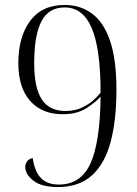

<svg xmlns="http://www.w3.org/2000/svg" viewBox="-20 -744 553 775"><path d="M214 11Q148 11 115 -14.5Q82 -40 82 -70Q82 -83 89.5 -93Q97 -103 112 -106Q120 -51 145.5 -25Q171 1 218 1Q306 1 345 -84Q384 -169 386 -354Q367 -332 329 -307.5Q291 -283 233 -283Q149 -283 101.5 -337Q54 -391 54 -489Q54 -595 101.5 -659.5Q149 -724 241 -724Q304 -724 351.5 -689Q399 -654 424.5 -578.5Q450 -503 450 -382Q450 -259 426.5 -171Q403 -83 351 -36Q299 11 214 11ZM244 -296Q282 -296 310.5 -309.5Q339 -323 358 -340.5Q377 -358 386 -370Q386 -546 350.5 -630Q315 -714 241 -714Q176 -714 147 -657.5Q118 -601 118 -489Q118 -390 148.5 -343Q179 -296 244 -296Z"/></svg>

Font: Noto Serif Display SemiCondensed Light
Style: Regular
Weight: 300
Width: 4
Designer: Monotype Design Team
Foundry: Monotype Imaging Inc.
Version: Version 2.009